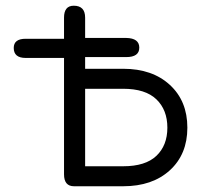

<svg xmlns="http://www.w3.org/2000/svg" viewBox="-20 -648 714 675"><path d="M205.1 -585.9Q205.1 -627.9 239.3 -627.9Q279.3 -627.9 279.3 -585.9V-514.6H423.8Q469.7 -513.7 469.7 -480.5Q469.7 -447.3 423.8 -447.3H279.3V-406.2H413.1Q515.6 -406.2 577.1 -349.6Q638.7 -293 638.7 -199.2Q638.7 -105.5 577.1 -49.3Q515.6 6.8 413.1 6.8H240.2Q205.1 6.8 205.1 -35.2V-444.3H70.3Q28.3 -444.3 28.3 -479.5Q28.3 -511.7 70.3 -511.7H205.1ZM413.1 -335.9H279.3V-63.5H413.1Q491.2 -63.5 529.8 -100.1Q568.4 -136.7 568.4 -199.2Q568.4 -261.7 529.8 -298.8Q491.2 -335.9 413.1 -335.9Z"/></svg>

Font: Jura
Style: DemiBold
Weight: 600
Version: Version 2.5